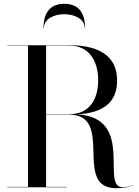

<svg xmlns="http://www.w3.org/2000/svg" viewBox="-20 -989 736 1014"><path d="M427.5 -840H429.5C429.5 -901 409.5 -969 319.5 -969C229.5 -969 209.5 -901 209.5 -840H211.5C211.5 -889 265.5 -914 319.5 -914C373.5 -914 427.5 -889 427.5 -840ZM18.5 -2V0H333.5V-2H223.5V-384H343.5C589.5 -384 360.5 5 593.5 5C637.5 5 667.5 -2 683.5 -11L682.5 -12C668.5 -5 649 0 628 0C508 0 696 -366 389.5 -385C524.5 -393.5 598.5 -446.5 598.5 -565C598.5 -695 499.5 -750 348.5 -750H18.5V-748H128V-2ZM348.5 -748C444.5 -748 498.5 -674 498.5 -565C498.5 -456 444.5 -386 348.5 -386H223.5V-748Z"/></svg>

Font: Bodoni* 96pt
Style: Regular
Weight: 400
Version: Version 2.3